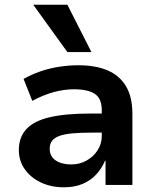

<svg xmlns="http://www.w3.org/2000/svg" viewBox="-20 -785 658 815"><path d="M251 10Q196 10 152.5 -11Q109 -32 84.5 -67.5Q60 -103 60 -148Q60 -202 91.5 -236.5Q123 -271 189.5 -287Q256 -303 362 -303H430V-222H368Q322 -222 288.5 -219Q255 -216 233.5 -208.5Q212 -201 201.5 -188Q191 -175 191 -154Q191 -121 216.5 -104Q242 -87 283 -87Q318 -87 347.5 -103.5Q377 -120 394.5 -147.5Q412 -175 412 -208V-317Q412 -367 382.5 -386.5Q353 -406 294 -406Q253 -406 209.5 -394.5Q166 -383 117 -357L80 -450Q114 -469 151.5 -482Q189 -495 230.5 -501.5Q272 -508 313 -508Q385 -508 436 -486.5Q487 -465 514.5 -419.5Q542 -374 542 -301V0H428V-103H426Q412 -70 388.5 -44.5Q365 -19 331 -4.5Q297 10 251 10ZM266 -564 121 -765H266L368 -564Z"/></svg>

Font: Nunito Sans 8pt
Style: Bold
Weight: 700
Version: Version 3.101;gftools[0.9.27]